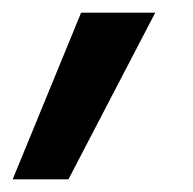

<svg xmlns="http://www.w3.org/2000/svg" viewBox="-106 -153 305 303"><path d="M2 130H-86L22 -133H139Z"/></svg>

Font: Storia Sans SemiBold
Style: Italic
Weight: 600
Italic angle: -13°
Designer: Campivisivi
Foundry: Accademia di Belle Arti di Urbino and students of MA course of Visual design
Version: Version 60.001;May 25, 2020;FontCreator 12.0.0.2522 64-bit